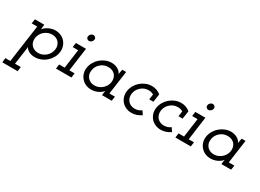

<svg xmlns="http://www.w3.org/2000/svg" viewBox="-31 -1275 3034 2241"><g transform="rotate(30 1486.0 -154.0)"><path d="M5 190H72L143 -315H68L78 -375H203Q201 -358 200 -341Q199 -324 197 -307Q202 -317 216.5 -330.5Q231 -344 252 -355.5Q273 -367 298.5 -375Q324 -383 351 -383Q392 -383 426.5 -367.5Q461 -352 484 -325.5Q507 -299 517.5 -263.5Q528 -228 523 -188Q517 -147 496.5 -111.5Q476 -76 445.5 -49Q415 -22 376 -6.5Q337 9 296 9Q244 9 210 -12Q176 -33 167 -57Q168 -49 167.5 -40.5Q167 -32 165 -21L135 190H213L206 250H-1ZM459 -188Q464 -216 456.5 -241Q449 -266 434 -283.5Q419 -301 395.5 -311.5Q372 -322 343 -322Q313 -322 287 -311.5Q261 -301 240 -283Q219 -265 205.5 -240.5Q192 -216 188 -188Q184 -160 190.5 -135Q197 -110 213 -92Q229 -74 252 -63.5Q275 -53 304 -53Q334 -53 360 -63.5Q386 -74 407 -92Q428 -110 441.5 -135Q455 -160 459 -188Z M586 -60H660L695 -315H622L630 -375H766L723 -60H794L786 0H578ZM713 -514Q716 -533 730.5 -545.5Q745 -558 762 -558Q778 -558 789.5 -545.5Q801 -533 798 -514Q795 -496 780 -483.5Q765 -471 750 -471Q733 -471 721.5 -483.5Q710 -496 713 -514Z M883 -187Q889 -227 909.5 -263Q930 -299 960.5 -325.5Q991 -352 1029.5 -368Q1068 -384 1110 -384Q1138 -384 1161 -376.5Q1184 -369 1201 -358Q1219 -346 1229.5 -332Q1240 -318 1242 -308Q1244 -325 1248 -341.5Q1252 -358 1255 -375H1307L1263 -60H1338L1329 0H1198L1202 -30Q1203 -39 1204.5 -46.5Q1206 -54 1207 -62Q1203 -55 1192.5 -45Q1182 -35 1166 -25Q1145 -11 1116.5 -1.5Q1088 8 1055 8Q1013 8 978.5 -7.5Q944 -23 922 -50Q899 -76 888 -111.5Q877 -147 883 -187ZM947 -188Q942 -157 950.5 -130.5Q959 -104 978 -86Q993 -71 1014.5 -62Q1036 -53 1063 -53Q1092 -53 1118.5 -63.5Q1145 -74 1166 -93Q1187 -111 1200.5 -135Q1214 -159 1218 -187Q1222 -216 1215 -241Q1208 -266 1192 -284Q1176 -302 1152.5 -311.5Q1129 -321 1101 -321Q1071 -321 1045 -311.5Q1019 -302 998 -283Q977 -265 963.5 -240.5Q950 -216 947 -188Z M1728 -35Q1699 -15 1666 -3.5Q1633 8 1597 8Q1556 8 1522 -7.5Q1488 -23 1465 -49Q1442 -76 1431 -111.5Q1420 -147 1426 -188Q1432 -228 1452.5 -264Q1473 -300 1503 -326Q1534 -353 1572 -368.5Q1610 -384 1652 -384Q1688 -384 1718.5 -372.5Q1749 -361 1772 -341L1756 -233H1700L1710 -304Q1695 -313 1678.5 -317.5Q1662 -322 1643 -322Q1613 -322 1587 -312Q1561 -302 1541 -283Q1520 -265 1506.5 -240.5Q1493 -216 1489 -188Q1485 -158 1493 -132Q1501 -106 1519 -87Q1534 -72 1556 -62.5Q1578 -53 1605 -53Q1630 -53 1653 -60.5Q1676 -68 1695 -83Z M2122 -35Q2093 -15 2060 -3.5Q2027 8 1991 8Q1950 8 1916 -7.5Q1882 -23 1859 -49Q1836 -76 1825 -111.5Q1814 -147 1820 -188Q1826 -228 1846.5 -264Q1867 -300 1897 -326Q1928 -353 1966 -368.5Q2004 -384 2046 -384Q2082 -384 2112.5 -372.5Q2143 -361 2166 -341L2150 -233H2094L2104 -304Q2089 -313 2072.5 -317.5Q2056 -322 2037 -322Q2007 -322 1981 -312Q1955 -302 1935 -283Q1914 -265 1900.5 -240.5Q1887 -216 1883 -188Q1879 -158 1887 -132Q1895 -106 1913 -87Q1928 -72 1950 -62.5Q1972 -53 1999 -53Q2024 -53 2047 -60.5Q2070 -68 2089 -83Z M2195 -60H2269L2304 -315H2231L2239 -375H2375L2332 -60H2403L2395 0H2187ZM2322 -514Q2325 -533 2339.5 -545.5Q2354 -558 2371 -558Q2387 -558 2398.5 -545.5Q2410 -533 2407 -514Q2404 -496 2389 -483.5Q2374 -471 2359 -471Q2342 -471 2330.5 -483.5Q2319 -496 2322 -514Z M2492 -187Q2498 -227 2518.5 -263Q2539 -299 2569.5 -325.5Q2600 -352 2638.5 -368Q2677 -384 2719 -384Q2747 -384 2770 -376.5Q2793 -369 2810 -358Q2828 -346 2838.5 -332Q2849 -318 2851 -308Q2853 -325 2857 -341.5Q2861 -358 2864 -375H2916L2872 -60H2947L2938 0H2807L2811 -30Q2812 -39 2813.5 -46.5Q2815 -54 2816 -62Q2812 -55 2801.5 -45Q2791 -35 2775 -25Q2754 -11 2725.5 -1.5Q2697 8 2664 8Q2622 8 2587.5 -7.5Q2553 -23 2531 -50Q2508 -76 2497 -111.5Q2486 -147 2492 -187ZM2556 -188Q2551 -157 2559.5 -130.5Q2568 -104 2587 -86Q2602 -71 2623.5 -62Q2645 -53 2672 -53Q2701 -53 2727.5 -63.5Q2754 -74 2775 -93Q2796 -111 2809.5 -135Q2823 -159 2827 -187Q2831 -216 2824 -241Q2817 -266 2801 -284Q2785 -302 2761.5 -311.5Q2738 -321 2710 -321Q2680 -321 2654 -311.5Q2628 -302 2607 -283Q2586 -265 2572.5 -240.5Q2559 -216 2556 -188Z"/></g></svg>

Font: Josefin Slab SemiBold
Style: Italic
Weight: 600
Italic angle: -12°
Designer: Santiago Orozco
Foundry: Typemade
Version: Version 2.000